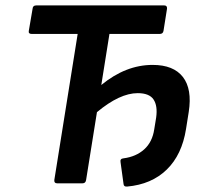

<svg xmlns="http://www.w3.org/2000/svg" viewBox="-20 -675 766 707"><path d="M448 12Q436 13 435 3L424 -77Q421 -91 435 -92Q481 -98 511 -125Q541 -152 548 -199L555 -242Q561 -285 545.5 -308.5Q530 -332 487 -332Q421 -332 337 -262L297 -12Q295 0 284 0H190Q179 0 180 -12L266 -550H97Q84 -550 86 -561L100 -643Q101 -655 113 -655H585Q596 -655 595 -643L582 -561Q580 -550 568 -550H383L353 -362Q443 -436 542 -436Q619 -436 653.5 -391.5Q688 -347 675 -263L665 -200Q650 -105 594 -50.5Q538 4 448 12Z"/></svg>

Font: Sofia Sans
Style: Bold Italic
Weight: 700
Italic angle: -9°
Designer: Botio Nikoltchev, Ani Petrova
Foundry: lettersoup
Version: Version 4.101; ttfautohint (v1.8.4.7-5d5b)